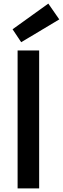

<svg xmlns="http://www.w3.org/2000/svg" viewBox="-20 -1049 350 1069"><path d="M198 -768V0H78V-768ZM98 -814 50 -886 249 -1029 310 -941Z"/></svg>

Font: Yaldevi SemiBold
Style: Regular
Weight: 600
Designer: Sol Matas, Rajitha Manaperi, Kosala Senevirathne
Foundry: Mooniak
Version: Version 1.100